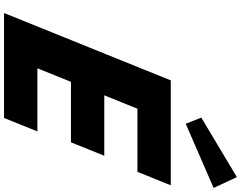

<svg xmlns="http://www.w3.org/2000/svg" viewBox="-141 -1051 1192 950"><g transform="rotate(90 455.0 -576.0)"><path d="M561.9 -976 592.4 -899 910 -1037 856.3 -1152ZM896.9 -825H377.7L44.4 0H563.6L630.3 -165H317.9L384.9 -331H684.1L750.8 -496H451.6L517.9 -660H830.3Z"/></g></svg>

Font: Hussar
Style: BdWideOblFour
Weight: 700
Foundry: Cannot Into Space Fonts
Version: Version 2.00